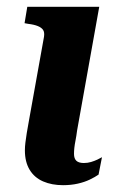

<svg xmlns="http://www.w3.org/2000/svg" viewBox="-20 -534 345 563"><path d="M165 9Q132 9 106.5 -2Q81 -13 67 -36Q53 -59 53 -93Q53 -104 54.5 -116Q56 -128 58.5 -144Q61 -160 65 -181L109 -426Q111 -439 106.5 -446Q102 -453 91 -457.5Q80 -462 63 -464L52 -466L60 -514H271L206 -151Q204 -135 201.5 -122.5Q199 -110 198 -100.5Q197 -91 197 -83Q197 -69 204 -62.5Q211 -56 226 -56Q237 -56 247 -59Q257 -62 265.5 -66Q274 -70 279 -73L269 -22Q259 -15 243.5 -7.5Q228 0 208 4.5Q188 9 165 9Z"/></svg>

Font: Roboto Serif 72pt SemiCondensed SemiBold
Style: Italic
Weight: 600
Width: 4
Italic angle: -10°
Designer: Greg Gazdowicz
Foundry: Commercial Type
Version: Version 1.008